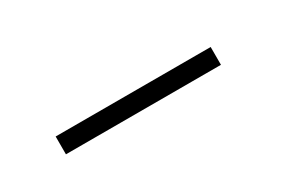

<svg xmlns="http://www.w3.org/2000/svg" viewBox="4 -877 619 406"><g transform="rotate(-30 313.0 -674.0)"><path d="M104.5 -652H483V-695.5H104.5Z"/></g></svg>

Font: Anybody Expanded
Style: Regular
Weight: 400
Width: 7
Version: Version 1.113;gftools[0.9.25]